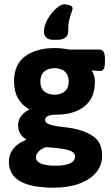

<svg xmlns="http://www.w3.org/2000/svg" viewBox="-20 -683 514 887"><path d="M315.4 -643.6Q315.4 -638.2 310.5 -626Q303.2 -606.4 299.1 -587.4Q294.9 -568.4 294.9 -537.1Q294.9 -519 282 -509Q269 -499 243.2 -499H226.6Q204.6 -499 193.8 -509.5Q183.1 -520 183.1 -537.1Q183.1 -564.5 199.7 -593.8Q216.3 -623 238.8 -643.1Q261.2 -663.1 276.4 -663.1Q291 -663.1 303.2 -658.2Q315.4 -653.3 315.4 -643.6ZM21 64Q21 30.3 41.3 4.4Q61.5 -21.5 100.1 -36.6L100.6 -40Q83 -49.3 73.2 -66.4Q63.5 -83.5 63.5 -105Q63.5 -127 76.9 -145.5Q90.3 -164.1 115.7 -177.2Q82.5 -195.8 63.7 -228Q44.9 -260.3 44.9 -306.6Q44.9 -385.7 96.4 -423.3Q147.9 -460.9 231.9 -460.9Q267.1 -460.9 298.8 -454.1H438.5Q452.1 -454.1 458.5 -443.6Q464.8 -433.1 464.8 -410.6V-396Q464.8 -355 443.8 -355Q436.5 -355 424.1 -356Q411.6 -356.9 406.2 -358.4L404.8 -355Q410.6 -347.2 414.6 -333.3Q418.5 -319.3 418.5 -306.6Q418.5 -229 369.6 -191.2Q320.8 -153.3 241.7 -153.3Q188.5 -153.3 188.5 -129.4Q188.5 -118.7 199.2 -112.5Q210 -106.4 226.8 -103Q243.7 -99.6 274.9 -95.7Q297.4 -93.3 316.9 -89.8Q378.4 -77.6 415 -50Q451.7 -22.5 451.7 36.6Q451.7 81.1 423.8 114.3Q396 147.5 345.2 165.8Q294.4 184.1 227.5 184.1Q21 184.1 21 64ZM297.4 -306.6Q297.4 -337.4 279.1 -352.8Q260.7 -368.2 231.9 -368.2Q203.1 -368.2 184.8 -352.8Q166.5 -337.4 166.5 -306.6Q166.5 -275.9 184.8 -260.7Q203.1 -245.6 231.9 -245.6Q260.7 -245.6 279.1 -260.7Q297.4 -275.9 297.4 -306.6ZM326.7 40Q326.7 26.4 313.7 18.3Q300.8 10.3 272.2 5.1Q243.7 0 192.4 -3.4Q170.4 4.4 158.2 17.1Q146 29.8 146 43.5Q146 62 168.5 72.3Q190.9 82.5 237.3 82.5Q281.2 82.5 304 71.3Q326.7 60.1 326.7 40Z"/></svg>

Font: Jaldi
Style: Bold
Weight: 400
Designer: Pablo Cosgaya and Nicolas Silva
Foundry: Omnibus-Type
Version: Version 1.007